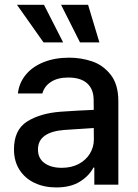

<svg xmlns="http://www.w3.org/2000/svg" viewBox="-20 -781 583 812"><path d="M237.3 -308.6Q270.5 -311 309.8 -313.2Q349.1 -315.4 376.5 -316.4L376 -358.4Q376 -403.8 348.6 -428.5Q321.3 -453.1 268.6 -453.1Q224.1 -453.1 195.8 -434.8Q167.5 -416.5 159.2 -385.7H55.7Q60.5 -429.7 88.4 -464.1Q116.2 -498.5 163.8 -517.8Q211.4 -537.1 272.5 -537.1Q322.8 -537.1 369.4 -521.5Q416 -505.9 448.2 -464.8Q480.5 -423.8 480.5 -352.5V0H378.9V-72.3H375Q356.9 -37.1 317.6 -12.7Q278.3 11.7 217.8 11.7Q167 11.7 126.5 -7.3Q85.9 -26.4 62.5 -62.7Q39.1 -99.1 39.1 -149.4Q39.1 -231.9 94.7 -267.1Q150.4 -302.2 237.3 -308.6ZM241.2 -71.3Q282.2 -71.3 313 -87.6Q343.8 -104 360.4 -131.6Q377 -159.2 377 -191.4L376.5 -239.7L252 -231.4Q198.7 -227.5 169.7 -207.3Q140.6 -187 140.6 -148.4Q140.6 -111.3 168.2 -91.3Q195.8 -71.3 241.2 -71.3ZM51.8 -760.7H166L247.1 -601.6H164.1ZM238.3 -760.7H352.5L400.4 -601.6H318.4Z"/></svg>

Font: Pretendard JP Medium
Style: Regular
Weight: 500
Designer: Base glyphs from Inter by Rasmus Andersson; Hangeul glyphs from Noto Sans CJK(Source Han Sans) by Jang Soo-young and Kan
Foundry: Kil Hyung-jin
Version: Version 1.309